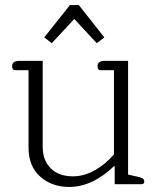

<svg xmlns="http://www.w3.org/2000/svg" viewBox="-20 -729 622 760"><path d="M155 -581 257 -709H292L393 -581L363 -558L274 -654L185 -558ZM93 -144V-451H41Q28 -451 28 -467Q28 -488 56 -488H149V-148Q149 -95 180.5 -63Q212 -31 269 -31Q312 -31 354.5 -54.5Q397 -78 431 -118V-451H379Q366 -451 366 -467Q366 -488 394 -488H487V-38L527 -29Q540 -26 545.5 -22Q551 -18 551 -10Q551 0 541 0H434V-71H431Q345 11 254 11Q185 11 139 -30Q93 -71 93 -144Z"/></svg>

Font: Maitree Light
Style: Regular
Weight: 300
Designer: CadsonDemak Team
Foundry: CadsonDemak
Version: Version 1.001